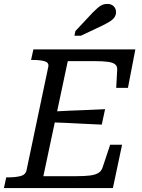

<svg xmlns="http://www.w3.org/2000/svg" viewBox="-39 -963 727 983"><path d="M586 -222 539 0H-19L-7 -55H4Q40 -55 66 -61.5Q92 -68 97 -92L208 -620Q213 -642 190.5 -649Q168 -656 131 -656H120L132 -710H654L616 -513H556L561 -606Q562 -624 550.5 -633.5Q539 -643 513.5 -646.5Q488 -650 445 -650H308L183 -61H352Q395 -61 422 -64.5Q449 -68 464.5 -77.5Q480 -87 486 -105L525 -222ZM230 -392Q275 -395 320 -396.5Q365 -398 409.5 -400Q454 -402 499 -404L482 -325Q439 -327 394.5 -329Q350 -331 306 -333.5Q262 -336 218 -337ZM436 -899Q450 -913 461.5 -923Q473 -933 484.5 -938Q496 -943 510 -943Q531 -943 543 -931Q555 -919 555 -901Q555 -885 546 -873Q537 -861 521 -851.5Q505 -842 483 -831L375 -780H342L347 -804Z"/></svg>

Font: Roboto Serif
Style: Italic
Weight: 400
Italic angle: -10°
Designer: Greg Gazdowicz
Foundry: Commercial Type
Version: Version 1.008